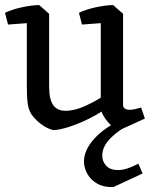

<svg xmlns="http://www.w3.org/2000/svg" viewBox="-20 -504 608 766"><path d="M192 15Q173 10 156 -0.5Q139 -11 125.5 -24.5Q112 -38 104 -50Q98 -60 94 -74Q90 -88 88.5 -110Q87 -132 87 -166V-447L136 -484L176 -449V-160Q176 -108 192 -85Q208 -62 242 -62Q278 -62 320.5 -81.5Q363 -101 401 -126L419 -83Q382 -54 338 -32Q294 -10 254.5 2.5Q215 15 192 15ZM12 -406 0 -453Q30 -467 67.5 -475Q105 -483 136 -484L149 -459L105 -413ZM457 15Q446 14 430 1.5Q414 -11 400.5 -30Q387 -49 382 -68V-82V-447L431 -484L471 -449V-86Q471 -75 478.5 -70.5Q486 -66 497 -66Q508 -66 520.5 -69Q533 -72 543 -75L558 -31ZM307 -406 295 -453Q325 -467 362.5 -475Q400 -483 431 -484L444 -459L400 -413ZM433 242Q396 244 369.5 229.5Q343 215 329 190.5Q315 166 315 140Q315 95 356 49.5Q397 4 470 -29L507 -12Q455 13 421.5 46.5Q388 80 388 117Q388 141 404.5 158Q421 175 453 174.5Q485 174 532 149L549 188Z"/></svg>

Font: Eczar
Style: Regular
Weight: 400
Designer: Vaibhav Singh
Foundry: Rosetta Type Foundry
Version: Version 2.000